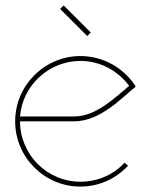

<svg xmlns="http://www.w3.org/2000/svg" viewBox="-20 -680 557 709"><path d="M302 -547 315 -560 215 -660 202 -647ZM36 -232C36 -99 144 9 277 9C347 9 409 -21 453 -68L440 -79C399 -35 341 -9 277 -9C154 -9 54 -109 54 -232H254C350 -232 430 -319 475 -355L481 -360L477 -367C433 -431 360 -473 277 -473C145 -473 36 -365 36 -232ZM54 -250C63 -365 161 -455 277 -455C351 -455 416 -418 457 -363C408 -323 337 -250 254 -250Z"/></svg>

Font: Rawengulk
Style: Light
Weight: 300
Version: Version 0.9